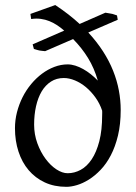

<svg xmlns="http://www.w3.org/2000/svg" viewBox="-20 -723 538 758"><path d="M383.3 -286.1Q374 -314 357.2 -337.6Q340.3 -361.3 319.6 -378.7Q298.8 -396 275.9 -405.5Q252.9 -415 231.9 -415Q203.1 -415 181.2 -400.9Q159.2 -386.7 144.5 -362.1Q129.9 -337.4 122.3 -303.7Q114.7 -270 114.7 -231Q114.7 -192.4 127.4 -157.5Q140.1 -122.6 159.7 -96.2Q179.2 -69.8 202.6 -54.4Q226.1 -39.1 247.1 -39.1Q273.9 -39.1 298.6 -52.5Q323.2 -65.9 342 -94Q360.8 -122.1 372.1 -165.5Q383.3 -209 383.3 -269Q383.3 -273.4 383.5 -277.8Q383.8 -282.2 383.3 -286.1ZM456.5 -289.1Q456.5 -232.4 445.8 -188Q435.1 -143.6 417.5 -109.9Q399.9 -76.2 377.2 -52.5Q354.5 -28.8 330.6 -13.9Q306.6 1 283.7 7.8Q260.7 14.6 242.2 14.6Q194.3 14.6 156.7 -2.9Q119.1 -20.5 93 -51.3Q66.9 -82 53 -124.5Q39.1 -167 39.1 -216.8Q39.1 -249 47.1 -280.3Q55.2 -311.5 69.3 -339.6Q83.5 -367.7 103.3 -391.4Q123 -415 146 -432.1Q168.9 -449.2 194.8 -459Q220.7 -468.8 247.1 -468.8Q261.7 -468.8 277.3 -463.9Q293 -459 308.6 -450.2Q324.2 -441.4 338.9 -429.7Q353.5 -418 366.2 -404.8Q352.1 -454.1 327.6 -493.9Q303.2 -533.7 268.6 -568.8L158.2 -521Q148.9 -522 144 -522.5Q139.2 -522.9 135.3 -523.7Q131.3 -524.4 126.7 -525.9Q122.1 -527.3 113.8 -529.8L108.9 -547.9L233.4 -602.1Q220.2 -613.8 205.8 -623.3Q191.4 -632.8 175.3 -639.4Q159.2 -646 141.4 -648.4Q123.5 -650.9 103 -647.9L100.1 -668L198.2 -703.1Q253.4 -666.5 294.4 -628.4L396 -672.9Q407.7 -670.9 413.8 -669.9Q419.9 -668.9 424.1 -668Q428.2 -667 431.9 -665.5Q435.5 -664.1 441.9 -662.1L444.8 -645L328.6 -594.7Q362.3 -558.1 386.7 -520.3Q411.1 -482.4 426.5 -443.8Q441.9 -405.3 449.2 -366.2Q456.5 -327.1 456.5 -289.1Z"/></svg>

Font: Gentium Basic
Style: Regular
Weight: 400
Designer: J. Victor Gaultney and Annie Olsen
Foundry: SIL International
Version: Version 1.100